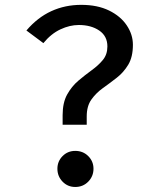

<svg xmlns="http://www.w3.org/2000/svg" viewBox="-20 -739 655 772"><path d="M306.7 -719.5Q371.8 -719.5 418.5 -696.7Q465.1 -673.8 489.7 -636.9Q514.4 -600 514.4 -559Q514.4 -509.7 495.6 -478.7Q476.9 -447.7 449.2 -426.2Q421.5 -404.6 393.8 -384.9Q366.2 -365.1 347.4 -338.7Q328.7 -312.3 328.7 -270.8V-237.4H231.8V-275.9Q231.8 -326.2 250 -359Q268.2 -391.8 295.1 -414.6Q322.1 -437.4 348.7 -456.7Q375.4 -475.9 393.6 -497.9Q411.8 -520 411.8 -552.3Q411.8 -593.8 379 -616.2Q346.2 -638.5 296.9 -638.5Q260.5 -638.5 223.1 -621Q185.6 -603.6 154.4 -565.6L86.2 -616.4Q130.8 -668.7 186.2 -694.1Q241.5 -719.5 306.7 -719.5ZM282.6 -132.3Q313.8 -132.3 334.9 -111.3Q355.9 -90.3 355.9 -60.5Q355.9 -30.3 334.9 -8.7Q313.8 12.8 282.6 12.8Q252.3 12.8 231.5 -8.7Q210.8 -30.3 210.8 -60.5Q210.8 -90.3 231.5 -111.3Q252.3 -132.3 282.6 -132.3Z"/></svg>

Font: Fira Code Retina
Style: Regular
Weight: 450
Monospace: yes
Designer: Carrois Corporate, Edenspiekermann AG, Nikita Prokopov
Foundry: Carrois Corporate, Edenspiekermann AG, Nikita Prokopov
Version: Version 6.002